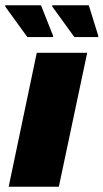

<svg xmlns="http://www.w3.org/2000/svg" viewBox="-29 -711 394 731"><path d="M4 0 111 -510H303L195 0ZM75 -570 -9 -686V-691H127L173 -575V-570ZM254 -570 170 -686V-691H309L345 -575V-570Z"/></svg>

Font: Saira Thin ExtraBold
Style: Italic
Weight: 800
Italic angle: -12°
Version: Version 1.101